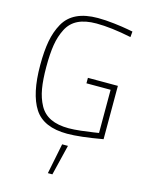

<svg xmlns="http://www.w3.org/2000/svg" viewBox="-140 -797 898 1151"><g transform="rotate(15 308.5 -221.0)"><path d="M356 -313V-347H542V-16Q401 9 322 9Q175 9 117.5 -80Q60 -169 60 -347Q60 -434 71.5 -496.5Q83 -559 111 -609Q139 -659 191.5 -684Q244 -709 322 -709Q369 -709 424 -702.5Q479 -696 510 -690L542 -684L539 -649Q413 -675 322 -675Q253 -675 208 -653Q163 -631 139.5 -585Q116 -539 107 -483.5Q98 -428 98 -347Q98 -267 107.5 -211.5Q117 -156 141 -112Q165 -68 210 -46.5Q255 -25 322 -25Q353 -25 397.5 -30Q442 -35 473.5 -40Q505 -45 506 -45V-313ZM272 267 310 78H346L300 267Z"/></g></svg>

Font: TitilliumText22L Th
Style: Thin
Weight: 100
Designer: Campivisivi
Foundry: Campivisivi
Version: 1.000